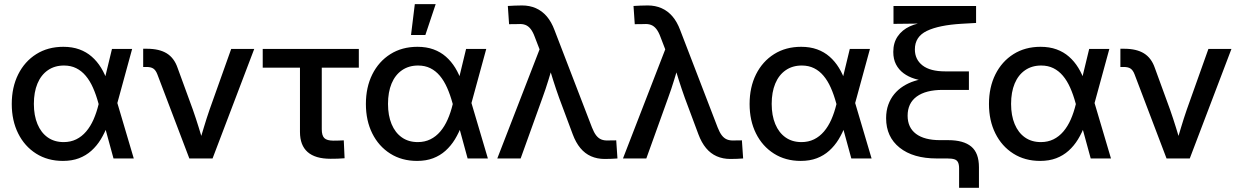

<svg xmlns="http://www.w3.org/2000/svg" viewBox="-20 -756 5909 916"><path d="M280.3 11.7Q207.5 11.7 152.3 -23.2Q97.2 -58.1 66.7 -119.4Q36.1 -180.7 36.1 -259.8Q36.1 -339.8 66.9 -401.4Q97.7 -462.9 153.1 -497.8Q208.5 -532.7 282.2 -532.7Q324.7 -532.7 358.4 -520.5Q392.1 -508.3 417.7 -485.8Q443.4 -463.4 462.4 -432.4Q481.4 -401.4 493.7 -363.8H524.4L539.1 -267.1L618.2 0H521.5L449.7 -262.7Q438.5 -304.2 423.6 -337.6Q408.7 -371.1 388.9 -394.5Q369.1 -418 343.5 -430.7Q317.9 -443.4 285.2 -443.4Q240.7 -443.4 208.3 -420.9Q175.8 -398.4 158.7 -357.4Q141.6 -316.4 141.6 -260.3Q141.6 -205.1 158.7 -164.1Q175.8 -123 207.5 -100.6Q239.3 -78.1 283.7 -78.1Q316.9 -78.1 343.8 -91.3Q370.6 -104.5 391.1 -128.7Q411.6 -152.8 426.3 -186Q440.9 -219.2 450.7 -259.8L514.2 -522.5H610.4L538.6 -259.8L523.9 -160.2H494.1Q480 -122.6 460.9 -91.3Q441.9 -60.1 416 -36.9Q390.1 -13.7 356.7 -1Q323.2 11.7 280.3 11.7Z M883.3 0 730.5 -401.9Q723.1 -420.9 711.7 -428.7Q700.2 -436.5 679.2 -436.5H663.1V-523.4H681.2Q739.7 -523.4 775.4 -501.5Q811 -479.5 827.1 -432.6L899.9 -233.4Q915 -190.4 928 -148.2Q940.9 -106 953.6 -64H927.2Q939.9 -106 952.6 -148.4Q965.3 -190.9 980 -233.4L1083 -522.5H1192.9L994.1 0Z M1557.1 1.5Q1483.9 1.5 1447.5 -30.8Q1411.1 -63 1411.1 -126.5V-433.1H1233.4V-522.5H1691.9V-433.1H1515.1V-139.2Q1515.1 -109.4 1527.3 -97.2Q1539.6 -85 1570.8 -85Q1582.5 -85 1595.2 -85.4Q1607.9 -85.9 1620.1 -86.4L1624 -1Q1607.9 0.5 1591.1 1Q1574.2 1.5 1557.1 1.5Z M1969.7 11.7Q1897 11.7 1841.8 -23.2Q1786.6 -58.1 1756.1 -119.4Q1725.6 -180.7 1725.6 -259.8Q1725.6 -339.8 1756.3 -401.4Q1787.1 -462.9 1842.5 -497.8Q1897.9 -532.7 1971.7 -532.7Q2014.2 -532.7 2047.9 -520.5Q2081.5 -508.3 2107.2 -485.8Q2132.8 -463.4 2151.9 -432.4Q2170.9 -401.4 2183.1 -363.8H2213.9L2228.5 -267.1L2307.6 0H2210.9L2139.2 -262.7Q2127.9 -304.2 2113 -337.6Q2098.1 -371.1 2078.4 -394.5Q2058.6 -418 2033 -430.7Q2007.3 -443.4 1974.6 -443.4Q1930.2 -443.4 1897.7 -420.9Q1865.2 -398.4 1848.1 -357.4Q1831.1 -316.4 1831.1 -260.3Q1831.1 -205.1 1848.1 -164.1Q1865.2 -123 1897 -100.6Q1928.7 -78.1 1973.1 -78.1Q2006.3 -78.1 2033.2 -91.3Q2060.1 -104.5 2080.6 -128.7Q2101.1 -152.8 2115.7 -186Q2130.4 -219.2 2140.1 -259.8L2203.6 -522.5H2299.8L2228 -259.8L2213.4 -160.2H2183.6Q2169.4 -122.6 2150.4 -91.3Q2131.3 -60.1 2105.5 -36.9Q2079.6 -13.7 2046.1 -1Q2012.7 11.7 1969.7 11.7ZM1940.9 -588.9 1959 -736.3H2058.6L2009.3 -588.9Z M2352.5 0 2554.2 -520.5 2531.2 -580.1Q2522.5 -604 2511.5 -617.9Q2500.5 -631.8 2486.3 -637.2Q2472.2 -642.6 2453.1 -641.1L2408.7 -640.6L2402.8 -727.5Q2417.5 -728.5 2435.3 -729.2Q2453.1 -730 2470.7 -730Q2506.8 -730 2536.4 -717Q2565.9 -704.1 2588.4 -678Q2610.8 -651.9 2625.5 -612.3L2804.2 -147.9Q2813.5 -124 2824.2 -110.1Q2835 -96.2 2848.9 -90.6Q2862.8 -85 2881.3 -85.9L2919.9 -86.4L2925.8 0Q2912.6 1 2897 1.7Q2881.3 2.4 2865.2 2.4Q2829.1 2.4 2799.8 -10.5Q2770.5 -23.4 2748.8 -49.6Q2727.1 -75.7 2712.4 -115.2L2647.5 -289.1Q2632.3 -331.5 2618.9 -373.8Q2605.5 -416 2592.8 -458.5H2622.1Q2609.4 -416.5 2596.4 -374Q2583.5 -331.5 2567.9 -289.1L2463.9 0Z M2952.1 0 3153.8 -520.5 3130.9 -580.1Q3122.1 -604 3111.1 -617.9Q3100.1 -631.8 3085.9 -637.2Q3071.8 -642.6 3052.7 -641.1L3008.3 -640.6L3002.4 -727.5Q3017.1 -728.5 3034.9 -729.2Q3052.7 -730 3070.3 -730Q3106.4 -730 3136 -717Q3165.5 -704.1 3188 -678Q3210.4 -651.9 3225.1 -612.3L3403.8 -147.9Q3413.1 -124 3423.8 -110.1Q3434.6 -96.2 3448.5 -90.6Q3462.4 -85 3481 -85.9L3519.5 -86.4L3525.4 0Q3512.2 1 3496.6 1.7Q3481 2.4 3464.8 2.4Q3428.7 2.4 3399.4 -10.5Q3370.1 -23.4 3348.4 -49.6Q3326.7 -75.7 3312 -115.2L3247.1 -289.1Q3231.9 -331.5 3218.5 -373.8Q3205.1 -416 3192.4 -458.5H3221.7Q3209 -416.5 3196 -374Q3183.1 -331.5 3167.5 -289.1L3063.5 0Z M3800.3 11.7Q3727.5 11.7 3672.4 -23.2Q3617.2 -58.1 3586.7 -119.4Q3556.2 -180.7 3556.2 -259.8Q3556.2 -339.8 3586.9 -401.4Q3617.7 -462.9 3673.1 -497.8Q3728.5 -532.7 3802.2 -532.7Q3844.7 -532.7 3878.4 -520.5Q3912.1 -508.3 3937.7 -485.8Q3963.4 -463.4 3982.4 -432.4Q4001.5 -401.4 4013.7 -363.8H4044.4L4059.1 -267.1L4138.2 0H4041.5L3969.7 -262.7Q3958.5 -304.2 3943.6 -337.6Q3928.7 -371.1 3908.9 -394.5Q3889.2 -418 3863.5 -430.7Q3837.9 -443.4 3805.2 -443.4Q3760.7 -443.4 3728.3 -420.9Q3695.8 -398.4 3678.7 -357.4Q3661.6 -316.4 3661.6 -260.3Q3661.6 -205.1 3678.7 -164.1Q3695.8 -123 3727.5 -100.6Q3759.3 -78.1 3803.7 -78.1Q3836.9 -78.1 3863.8 -91.3Q3890.6 -104.5 3911.1 -128.7Q3931.6 -152.8 3946.3 -186Q3960.9 -219.2 3970.7 -259.8L4034.2 -522.5H4130.4L4058.6 -259.8L4043.9 -160.2H4014.2Q4000 -122.6 3981 -91.3Q3961.9 -60.1 3936 -36.9Q3910.2 -13.7 3876.7 -1Q3843.3 11.7 3800.3 11.7Z M4555.7 140.1V47.4Q4555.7 28.8 4550.5 18.3Q4545.4 7.8 4533.2 3.9Q4521 0 4499 0H4449.2Q4336.4 0 4272 -51.5Q4207.5 -103 4207.5 -191.9Q4207.5 -227.5 4217.8 -256.1Q4228 -284.7 4246.3 -306.9Q4264.6 -329.1 4289.3 -344.7Q4314 -360.4 4343 -369.6Q4372.1 -378.9 4403.8 -381.3L4406.2 -369.1Q4373 -371.1 4343.3 -380.4Q4313.5 -389.6 4290.5 -406.7Q4267.6 -423.8 4254.6 -449Q4241.7 -474.1 4241.7 -508.3Q4241.7 -551.8 4262.7 -582.5Q4283.7 -613.3 4320.8 -630.4Q4357.9 -647.5 4406.7 -650.4V-644L4242.7 -642.1V-727.5H4636.7V-646.5L4567.9 -642.6Q4459.5 -636.2 4402.1 -608.6Q4344.7 -581.1 4344.7 -520.5Q4344.7 -472.2 4381.3 -443.8Q4418 -415.5 4488.8 -415.5H4602.5V-327.1H4477.5Q4397 -327.1 4353.5 -295.4Q4310.1 -263.7 4310.1 -204.1Q4310.1 -147.5 4350.1 -117.4Q4390.1 -87.4 4464.8 -87.4H4503.4Q4576.7 -87.4 4613.5 -56.9Q4650.4 -26.4 4650.4 42V140.1Z M4942.4 11.7Q4869.6 11.7 4814.5 -23.2Q4759.3 -58.1 4728.8 -119.4Q4698.2 -180.7 4698.2 -259.8Q4698.2 -339.8 4729 -401.4Q4759.8 -462.9 4815.2 -497.8Q4870.6 -532.7 4944.3 -532.7Q4986.8 -532.7 5020.5 -520.5Q5054.2 -508.3 5079.8 -485.8Q5105.5 -463.4 5124.5 -432.4Q5143.6 -401.4 5155.8 -363.8H5186.5L5201.2 -267.1L5280.3 0H5183.6L5111.8 -262.7Q5100.6 -304.2 5085.7 -337.6Q5070.8 -371.1 5051 -394.5Q5031.2 -418 5005.6 -430.7Q4980 -443.4 4947.3 -443.4Q4902.8 -443.4 4870.4 -420.9Q4837.9 -398.4 4820.8 -357.4Q4803.7 -316.4 4803.7 -260.3Q4803.7 -205.1 4820.8 -164.1Q4837.9 -123 4869.6 -100.6Q4901.4 -78.1 4945.8 -78.1Q4979 -78.1 5005.9 -91.3Q5032.7 -104.5 5053.2 -128.7Q5073.7 -152.8 5088.4 -186Q5103 -219.2 5112.8 -259.8L5176.3 -522.5H5272.5L5200.7 -259.8L5186 -160.2H5156.2Q5142.1 -122.6 5123 -91.3Q5104 -60.1 5078.1 -36.9Q5052.2 -13.7 5018.8 -1Q4985.4 11.7 4942.4 11.7Z M5545.4 0 5392.6 -401.9Q5385.3 -420.9 5373.8 -428.7Q5362.3 -436.5 5341.3 -436.5H5325.2V-523.4H5343.3Q5401.9 -523.4 5437.5 -501.5Q5473.1 -479.5 5489.3 -432.6L5562 -233.4Q5577.1 -190.4 5590.1 -148.2Q5603 -106 5615.7 -64H5589.4Q5602.1 -106 5614.7 -148.4Q5627.4 -190.9 5642.1 -233.4L5745.1 -522.5H5855L5656.2 0Z"/></svg>

Font: Inter 28pt Medium
Style: Regular
Weight: 500
Designer: Rasmus Andersson
Foundry: rsms
Version: Version 4.001;git-66647c0bb